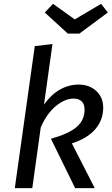

<svg xmlns="http://www.w3.org/2000/svg" viewBox="-20 -979 585 999"><path d="M209 -435Q246 -487 292 -513Q338 -539 389 -539Q445 -539 481 -505.5Q517 -472 517 -419Q517 -355 476 -307Q435 -259 354 -233L473 0H371L245 -257Q338 -283 379 -318.5Q420 -354 420 -409Q420 -437 405 -451.5Q390 -466 363 -466Q318 -466 271 -427.5Q224 -389 192 -316L148 0H57L161 -739L253 -750ZM541 -914 393 -804H333L213 -914L256 -959L369 -878L506 -959Z"/></svg>

Font: Fira Sans
Style: Italic
Weight: 400
Italic angle: -8°
Designer: bBox Type GmbH & Carrois Corporate GbR & Edenspiekermann AG
Foundry: bBox Type GmbH & Carrois Corporate GbR & Edenspiekermann AG
Version: Version 4.301